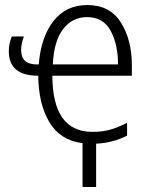

<svg xmlns="http://www.w3.org/2000/svg" viewBox="-20 -562 595 763"><path d="M326 -494Q390 -494 419.5 -440Q449 -386 449 -306H190Q194 -398 230.5 -446Q267 -494 326 -494ZM308 7V181H362V9Q428 6 485 -23V-74Q450 -56 419 -47Q388 -38 347 -38Q189 -38 188 -261H504V-303Q504 -403 460.5 -472.5Q417 -542 327 -542Q243 -542 193 -479Q143 -416 134 -306H126Q64 -306 64 -363Q64 -390 75 -417H27Q15 -390 15 -358Q15 -261 132 -261Q133 -148 176.5 -76Q220 -4 308 7Z"/></svg>

Font: Noto Sans UI SemiCondensed Light
Style: Regular
Weight: 300
Width: 4
Designer: Monotype Design Team
Foundry: Monotype Imaging Inc.
Version: Version 1.901